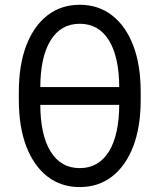

<svg xmlns="http://www.w3.org/2000/svg" viewBox="-20 -759 657 791"><path d="M308.6 11.7Q231.4 11.7 175 -32.2Q118.7 -76.2 88.1 -156.5Q57.6 -236.8 57.6 -347.2V-380.4Q57.6 -490.7 88.1 -571Q118.7 -651.4 175 -695.3Q231.4 -739.3 308.6 -739.3Q385.7 -739.3 442.1 -695.3Q498.5 -651.4 529.1 -571Q559.6 -490.7 559.6 -380.4V-347.2Q559.6 -236.8 529.1 -156.5Q498.5 -76.2 442.1 -32.2Q385.7 11.7 308.6 11.7ZM308.6 -66.4Q386.7 -66.4 429 -135.3Q471.2 -204.1 471.2 -331.1V-396.5Q471.2 -523.4 429 -592.3Q386.7 -661.1 308.6 -661.1Q230.5 -661.1 188.2 -592.3Q146 -523.4 146 -396.5V-331.1Q146 -204.1 188.2 -135.3Q230.5 -66.4 308.6 -66.4ZM122.1 -327.1V-400.4H498V-327.1Z"/></svg>

Font: Inter 16pt
Style: Regular
Weight: 400
Version: Version 4.001;git-66647c0bb